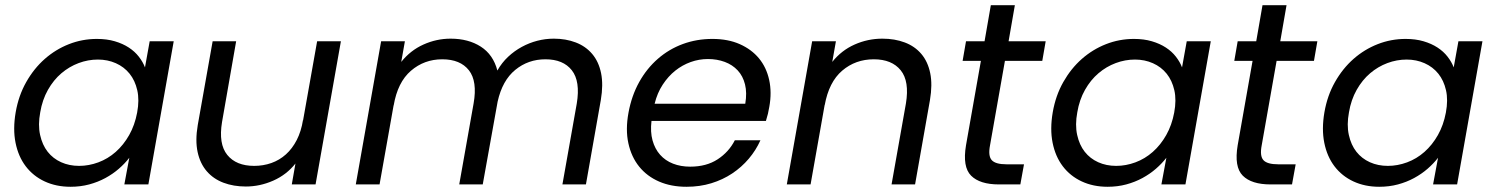

<svg xmlns="http://www.w3.org/2000/svg" viewBox="-20 -706 5726 735"><path d="M40 -276Q51 -340 80.5 -392Q110 -444 151.5 -480.5Q193 -517 244 -537Q295 -557 351 -557Q389 -557 419.5 -548Q450 -539 473 -524Q496 -509 511.5 -489Q527 -469 535 -448L553 -548H645L548 0H456L475 -102Q458 -80 435 -60Q412 -40 383.5 -24.5Q355 -9 321.5 0Q288 9 250 9Q195 9 151 -11.5Q107 -32 78.5 -69.5Q50 -107 39.5 -159.5Q29 -212 40 -276ZM505 -275Q514 -323 505.5 -360.5Q497 -398 476 -424Q455 -450 423.5 -464Q392 -478 355 -478Q317 -478 281 -464.5Q245 -451 215 -425.5Q185 -400 163.5 -362Q142 -324 134 -276Q125 -228 133.5 -189.5Q142 -151 162.5 -125Q183 -99 214 -85Q245 -71 283 -71Q320 -71 356.5 -84.5Q393 -98 423 -124.5Q453 -151 474.5 -189Q496 -227 505 -275Z M1188 0H1097L1111 -80Q1077 -37 1026 -14.5Q975 8 921 8Q874 8 835.5 -6.5Q797 -21 771.5 -50.5Q746 -80 736.5 -124Q727 -168 737 -227L794 -548H884L830 -239Q816 -155 850 -113Q884 -71 953 -71Q988 -71 1019 -82Q1050 -93 1074.5 -115Q1099 -137 1116 -170Q1133 -203 1140 -247V-244L1194 -548H1285Z M2188 -310Q2202 -395 2169 -437Q2136 -479 2068 -479Q2002 -479 1952.5 -438.5Q1903 -398 1885 -317L1828 0H1738L1793 -310Q1808 -395 1775 -437Q1742 -479 1673 -479Q1604 -479 1553 -435Q1502 -391 1487 -302V-304L1433 0H1342L1439 -548H1530L1516 -469Q1551 -513 1601 -535.5Q1651 -558 1705 -558Q1773 -558 1820.5 -527.5Q1868 -497 1884 -436Q1901 -466 1925 -488.5Q1949 -511 1977.5 -526.5Q2006 -542 2037 -550Q2068 -558 2100 -558Q2146 -558 2184 -543.5Q2222 -529 2247 -499.5Q2272 -470 2281 -426Q2290 -382 2280 -323L2223 0H2133Z M2690 -480Q2656 -480 2624 -468.5Q2592 -457 2565 -435.5Q2538 -414 2517 -382Q2496 -350 2486 -309H2833Q2840 -351 2832 -383Q2824 -415 2804 -436.5Q2784 -458 2754.5 -469Q2725 -480 2690 -480ZM2891 -169Q2874 -131 2846.5 -98.5Q2819 -66 2783 -42Q2747 -18 2703 -4.5Q2659 9 2608 9Q2549 9 2503 -11Q2457 -31 2427 -68Q2397 -105 2385.5 -157.5Q2374 -210 2386 -275Q2398 -340 2427 -392Q2456 -444 2498.5 -481Q2541 -518 2594 -537.5Q2647 -557 2707 -557Q2767 -557 2812 -537Q2857 -517 2885.5 -482.5Q2914 -448 2924.5 -400Q2935 -352 2925 -297Q2921 -271 2912 -243H2474Q2469 -201 2478 -168.5Q2487 -136 2507 -113.5Q2527 -91 2556.5 -79.5Q2586 -68 2622 -68Q2684 -68 2727 -96Q2770 -124 2793 -169Z M3448 -310Q3462 -395 3428 -437Q3394 -479 3325 -479Q3255 -479 3204 -435.5Q3153 -392 3137 -303V-305L3083 0H2992L3089 -548H3180L3166 -469Q3201 -513 3251.5 -535.5Q3302 -558 3358 -558Q3405 -558 3443.5 -543.5Q3482 -529 3507 -499.5Q3532 -470 3541 -426Q3550 -382 3540 -323L3483 0H3393Z M3735 -473H3665L3678 -548H3749L3773 -686H3865L3841 -548H3983L3970 -473H3827L3770 -150Q3762 -109 3776.5 -93Q3791 -77 3833 -77H3900L3886 0H3804Q3731 0 3697.5 -33.5Q3664 -67 3678 -150Z M4010 -276Q4021 -340 4050.5 -392Q4080 -444 4121.5 -480.5Q4163 -517 4214 -537Q4265 -557 4321 -557Q4359 -557 4389.5 -548Q4420 -539 4443 -524Q4466 -509 4481.5 -489Q4497 -469 4505 -448L4523 -548H4615L4518 0H4426L4445 -102Q4428 -80 4405 -60Q4382 -40 4353.5 -24.5Q4325 -9 4291.5 0Q4258 9 4220 9Q4165 9 4121 -11.5Q4077 -32 4048.5 -69.5Q4020 -107 4009.5 -159.5Q3999 -212 4010 -276ZM4475 -275Q4484 -323 4475.5 -360.5Q4467 -398 4446 -424Q4425 -450 4393.5 -464Q4362 -478 4325 -478Q4287 -478 4251 -464.5Q4215 -451 4185 -425.5Q4155 -400 4133.5 -362Q4112 -324 4104 -276Q4095 -228 4103.5 -189.5Q4112 -151 4132.5 -125Q4153 -99 4184 -85Q4215 -71 4253 -71Q4290 -71 4326.5 -84.5Q4363 -98 4393 -124.5Q4423 -151 4444.5 -189Q4466 -227 4475 -275Z M4775 -473H4705L4718 -548H4789L4813 -686H4905L4881 -548H5023L5010 -473H4867L4810 -150Q4802 -109 4816.5 -93Q4831 -77 4873 -77H4940L4926 0H4844Q4771 0 4737.5 -33.5Q4704 -67 4718 -150Z M5050 -276Q5061 -340 5090.5 -392Q5120 -444 5161.5 -480.5Q5203 -517 5254 -537Q5305 -557 5361 -557Q5399 -557 5429.5 -548Q5460 -539 5483 -524Q5506 -509 5521.5 -489Q5537 -469 5545 -448L5563 -548H5655L5558 0H5466L5485 -102Q5468 -80 5445 -60Q5422 -40 5393.5 -24.5Q5365 -9 5331.5 0Q5298 9 5260 9Q5205 9 5161 -11.5Q5117 -32 5088.5 -69.5Q5060 -107 5049.5 -159.5Q5039 -212 5050 -276ZM5515 -275Q5524 -323 5515.5 -360.5Q5507 -398 5486 -424Q5465 -450 5433.5 -464Q5402 -478 5365 -478Q5327 -478 5291 -464.5Q5255 -451 5225 -425.5Q5195 -400 5173.5 -362Q5152 -324 5144 -276Q5135 -228 5143.5 -189.5Q5152 -151 5172.5 -125Q5193 -99 5224 -85Q5255 -71 5293 -71Q5330 -71 5366.5 -84.5Q5403 -98 5433 -124.5Q5463 -151 5484.5 -189Q5506 -227 5515 -275Z"/></svg>

Font: SVN-Poppins
Style: Italic
Weight: 400
Italic angle: -10°
Designer: Ninad Kale (Devanagari), Jonny Pinhorn (Latin)
Foundry: Indian Type Foundry
Version: Version 3.002 2017; ttfautohint (v1.8.3)